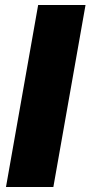

<svg xmlns="http://www.w3.org/2000/svg" viewBox="-20 -750 363 770"><path d="M323 -730H133L4 0H194Z"/></svg>

Font: Geom Black
Style: Bold Italic
Weight: 900
Italic angle: -10°
Version: Version 1.102